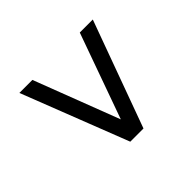

<svg xmlns="http://www.w3.org/2000/svg" viewBox="-84 -716 699 699"><g transform="rotate(45 265.5 -366.0)"><path d="M60 -177V-244L423 -383V-358L60 -488V-555L471 -405V-337Z"/></g></svg>

Font: Instrument Sans SemiCondensed
Style: Regular
Weight: 400
Width: 4
Designer: Rodrigo Fuenzalida
Foundry: fragTYPE
Version: Version 1.000;gftools[0.9.28]